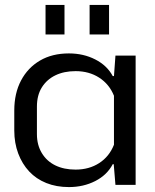

<svg xmlns="http://www.w3.org/2000/svg" viewBox="-20 -751 628 780"><path d="M260 9Q209 9 168 -7.5Q127 -24 98.5 -54.5Q70 -85 54 -127.5Q38 -170 38 -221V-302Q38 -372 65.5 -424Q93 -476 142.5 -505Q192 -534 260 -534Q319 -534 367 -509.5Q415 -485 438 -442H443L449 -525H531V0H449L442 -84H438Q415 -40 367 -15.5Q319 9 260 9ZM287 -62Q342 -62 383 -88.5Q424 -115 443 -163V-362Q424 -409 383 -435.5Q342 -462 287 -462Q240 -462 205 -445Q170 -428 150 -396Q130 -364 130 -318V-206Q130 -162 150 -129Q170 -96 205 -79Q240 -62 287 -62ZM165 -611V-731H242V-611ZM344 -611V-731H423V-611Z"/></svg>

Font: Hubot Sans Condensed ExtraLight
Style: Regular
Weight: 400
Version: Version 2.000